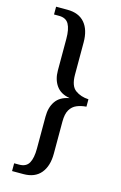

<svg xmlns="http://www.w3.org/2000/svg" viewBox="-133 -817 633 1002"><g transform="rotate(15 183.5 -316.0)"><path d="M40 128V86H67Q105 86 120 59Q135 32 135 -19V-192Q135 -242 158 -275Q181 -308 230 -317V-318Q182 -326 158.5 -359Q135 -392 135 -441V-612Q135 -664 120 -691Q105 -718 67 -718H40V-760H101Q163 -760 195 -722.5Q227 -685 227 -617V-443Q227 -382 256.5 -360.5Q286 -339 328 -337V-297Q300 -295 277 -285.5Q254 -276 240.5 -253.5Q227 -231 227 -189V-16Q227 51 195 89.5Q163 128 101 128Z"/></g></svg>

Font: Noto Serif Ethiopic Condensed
Style: Regular
Weight: 400
Width: 3
Designer: Monotype Design Team
Foundry: Monotype Imaging Inc.
Version: Version 2.102; ttfautohint (v1.8.4.7-5d5b)